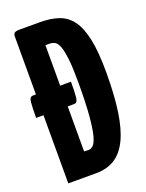

<svg xmlns="http://www.w3.org/2000/svg" viewBox="-138 -767 633 834"><g transform="rotate(-20 178.0 -350.0)"><path d="M30 0V-680Q30 -690 36 -695Q42 -700 58 -700H154Q204 -700 241 -687Q278 -674 302 -640.5Q326 -607 338 -548Q350 -489 350 -397Q350 -292 339 -217Q328 -142 305 -94Q282 -46 246 -23Q210 0 159 0ZM-4 -315Q-4 -365 -1.5 -388Q1 -411 16 -411H192Q192 -362 189.5 -338.5Q187 -315 172 -315ZM142 -107 162 -106Q174 -106 184.5 -116Q195 -126 203 -156Q211 -186 216 -244Q221 -302 221 -397Q221 -464 216.5 -504Q212 -544 204.5 -564.5Q197 -585 186 -591.5Q175 -598 161 -598H142Z"/></g></svg>

Font: Yanone Kaffeesatz ExtraLight
Style: Bold
Weight: 700
Version: Version 2.003